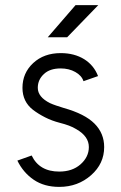

<svg xmlns="http://www.w3.org/2000/svg" viewBox="-20 -720 475 752"><path d="M167 -574H243L365 -700H276ZM364 -422Q348 -464 310 -488Q271 -512 218 -512Q152 -512 110 -473Q68 -434 68 -376Q68 -322 109 -290Q130 -274 156.5 -260.5Q183 -247 214 -239Q234 -234 250 -228Q266 -222 279 -214Q328 -186 328 -144Q328 -105 295 -76Q263 -48 212 -48Q134 -48 104 -111L48 -91Q71 -44 112 -16Q153 12 212 12Q285 12 337 -34Q388 -79 388 -144Q388 -198 350 -236Q312 -274 230 -297Q214 -302 200.5 -306.5Q187 -311 176 -316Q128 -340 128 -376Q128 -408 152 -430Q175 -452 218 -452Q250 -452 275 -438Q300 -424 307 -402Z"/></svg>

Font: Unageo Variable
Style: Regular
Weight: 300
Designer: Richard Sepsi
Foundry: Richard Sepsi
Version: Version 2.200